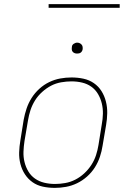

<svg xmlns="http://www.w3.org/2000/svg" viewBox="-20 -904 640 932"><path d="M246 8Q216 8 188 2Q160 -4 138 -19.5Q116 -35 101 -58Q86 -81 79 -108.5Q72 -136 73 -165Q74 -194 79 -223L95 -323Q100 -350 109 -377Q118 -404 133.5 -428.5Q149 -453 171 -473Q193 -493 219 -505.5Q245 -518 272.5 -523Q300 -528 327 -528Q357 -528 385 -522Q413 -516 435.5 -500.5Q458 -485 472.5 -462Q487 -439 494 -411.5Q501 -384 500.5 -355Q500 -326 495 -297L478 -197Q474 -170 465 -143Q456 -116 440.5 -91.5Q425 -67 402.5 -47Q380 -27 354 -14.5Q328 -2 300.5 3Q273 8 246 8ZM247 -11Q271 -11 296.5 -15.5Q322 -20 345.5 -32Q369 -44 389 -62.5Q409 -81 423.5 -103.5Q438 -126 446 -150.5Q454 -175 458 -200L474 -300Q479 -326 479.5 -352Q480 -378 474 -402.5Q468 -427 455.5 -448Q443 -469 423.5 -483Q404 -497 379 -503Q354 -509 327 -509Q303 -509 277 -504.5Q251 -500 228 -488Q205 -476 184.5 -457.5Q164 -439 150 -416.5Q136 -394 128 -369.5Q120 -345 116 -320L99 -220Q95 -194 94 -168Q93 -142 99 -117.5Q105 -93 117.5 -72Q130 -51 150 -37Q170 -23 195 -17Q220 -11 247 -11ZM354 -644Q348 -644 342.5 -646Q337 -648 333 -652.5Q329 -657 328.5 -663.5Q328 -670 329 -676Q329 -681 331.5 -685Q334 -689 338 -691.5Q342 -694 346 -695.5Q350 -697 355 -697Q361 -697 366.5 -694.5Q372 -692 376 -687.5Q380 -683 381 -676.5Q382 -670 381 -664Q380 -659 377.5 -655Q375 -651 371.5 -648.5Q368 -646 363.5 -645Q359 -644 354 -644ZM561 -866H216V-884H561Z"/></svg>

Font: Iosevka HT Thin Extended
Style: Italic
Weight: 100
Width: 7
Italic angle: -9°
Monospace: yes
Designer: Belleve Invis
Foundry: Belleve Invis
Version: Version 32.3.0; ttfautohint (v1.8.4)